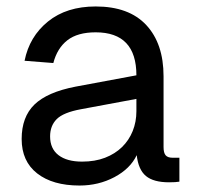

<svg xmlns="http://www.w3.org/2000/svg" viewBox="-20 -562 610 594"><path d="M226 12Q143 12 95 -25.5Q47 -63 47 -132Q47 -200 86.5 -238.5Q126 -277 214 -294L402 -329Q402 -462 276 -462Q220 -462 188.5 -437.5Q157 -413 145 -367L56 -374Q71 -449 128.5 -495.5Q186 -542 276 -542Q379 -542 432.5 -484.5Q486 -427 486 -326V-107Q486 -89 492.5 -81.5Q499 -74 514 -74H535V0Q530 1 521.5 1.5Q513 2 503 2Q455 2 431.5 -17.5Q408 -37 403 -82Q383 -40 334 -14Q285 12 226 12ZM234 -62Q274 -62 305 -74Q336 -86 357.5 -107Q379 -128 390.5 -156.5Q402 -185 402 -218V-256L230 -224Q176 -214 155.5 -193.5Q135 -173 135 -140Q135 -102 161 -82Q187 -62 234 -62Z"/></svg>

Font: Geist
Style: Regular
Weight: 400
Designer: Basement.studio, Andrés Briganti, Mateo Zaragoza
Foundry: Basement.studio, Vercel, Andrés Briganti, Guido Ferreyra, Mateo Zaragoza
Version: Version 1.401